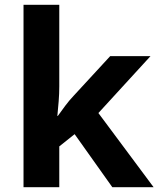

<svg xmlns="http://www.w3.org/2000/svg" viewBox="-20 -780 660 800"><path d="M227 -420Q227 -389 224.5 -358.5Q222 -328 219 -297H221Q236 -318 252 -339.5Q268 -361 286 -380L439 -546H607L390 -309L620 0H448L291 -221L227 -170V0H78V-760H227Z"/></svg>

Font: Noto Sans Bengali UI
Style: Bold
Weight: 700
Designer: Jelle Bosma - Monotype Design Team
Foundry: Monotype Imaging Inc.
Version: Version 2.003; ttfautohint (v1.8.4.7-5d5b)